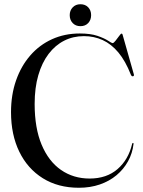

<svg xmlns="http://www.w3.org/2000/svg" viewBox="-20 -871 674 906"><path d="M610 -191.5Q605 -147.5 584.2 -110Q563.5 -72.5 529.8 -44.2Q496 -16 451 -0.5Q406 15 352.5 15Q254 15 182 -30Q110 -75 71 -155.2Q32 -235.5 32 -341.5Q32 -423.5 55.8 -491.5Q79.5 -559.5 122.8 -609.2Q166 -659 225.5 -686Q285 -713 356.5 -713Q407 -713 439.8 -701.8Q472.5 -690.5 490 -679Q507.5 -667.5 511 -667.5Q516.5 -667.5 525.2 -678.8Q534 -690 542.2 -701.2Q550.5 -712.5 553 -712.5Q555 -712.5 556.5 -711.2Q558 -710 559 -705.5L611.5 -520.5Q612.5 -517 611.8 -514.5Q611 -512 607.5 -511Q604.5 -510.5 602 -512.2Q599.5 -514 597.5 -518.5Q572 -583.5 538.5 -623.5Q505 -663.5 464.2 -682Q423.5 -700.5 376 -700.5Q325.5 -700.5 283.2 -679.2Q241 -658 209.5 -616.8Q178 -575.5 160.8 -516.2Q143.5 -457 143.5 -380.5Q143.5 -266.5 176.5 -188Q209.5 -109.5 268 -69Q326.5 -28.5 403 -28.5Q483 -28.5 534.5 -73Q586 -117.5 603.5 -192Q604.5 -194.5 605.2 -195.5Q606 -196.5 607.5 -196.5Q609 -196.5 609.8 -195Q610.5 -193.5 610 -191.5ZM359.5 -747.5Q337 -747.5 323 -762.2Q309 -777 309 -799.5Q309 -821.5 323 -836.2Q337 -851 359.5 -851Q382.5 -851 396.2 -836.5Q410 -822 410 -799.5Q410 -777 396.2 -762.2Q382.5 -747.5 359.5 -747.5Z"/></svg>

Font: Fraunces 96pt
Style: Regular
Weight: 400
Version: Version 1.000;[b76b70a41]